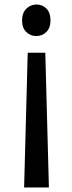

<svg xmlns="http://www.w3.org/2000/svg" viewBox="-20 -602 319 852"><path d="M103 -368H181L197 230H87ZM142 -582Q168 -582 186 -564Q204 -546 204 -511Q204 -478 185.5 -460Q167 -442 141 -442Q115 -442 96.5 -460Q78 -478 78 -511Q78 -545 97 -563.5Q116 -582 142 -582Z"/></svg>

Font: Yaldevi Medium
Style: Regular
Weight: 500
Designer: Sol Matas, Rajitha Manaperi, Kosala Senevirathne
Foundry: Mooniak
Version: Version 1.100